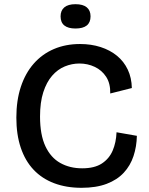

<svg xmlns="http://www.w3.org/2000/svg" viewBox="-20 -883 710 916"><path d="M369 13Q296 13 238 -9Q180 -31 140 -73.5Q100 -116 79 -178.5Q58 -241 58 -322Q58 -404 79.5 -469Q101 -534 141 -579.5Q181 -625 237 -649Q293 -673 362 -673Q415 -673 460 -658.5Q505 -644 538 -617Q571 -590 589.5 -551Q608 -512 609 -463L506 -437Q507 -485 486.5 -516.5Q466 -548 432 -564Q398 -580 359 -580Q323 -580 289 -566Q255 -552 228.5 -521.5Q202 -491 186.5 -443Q171 -395 171 -327Q171 -240 196.5 -185.5Q222 -131 267.5 -105.5Q313 -80 372 -80Q431 -80 466 -103Q501 -126 517.5 -164.5Q534 -203 536 -252L633 -235Q632 -184 617 -138.5Q602 -93 570.5 -59Q539 -25 489 -6Q439 13 369 13ZM340 -747Q305 -747 287 -761.5Q269 -776 269 -805Q269 -833 287 -848Q305 -863 340 -863Q376 -863 394 -848Q412 -833 412 -805Q412 -776 394 -761.5Q376 -747 340 -747Z"/></svg>

Font: Bricolage Grotesque 96pt ExtraBold Medium
Style: Regular
Weight: 500
Version: Version 1.001;gftools[0.9.33.dev8+g029e19f]